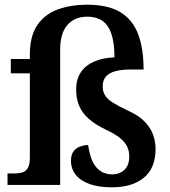

<svg xmlns="http://www.w3.org/2000/svg" viewBox="-20 -787 724 817"><path d="M456 10Q400 10 361 -4Q322 -18 302 -43.5Q282 -69 282 -103Q282 -130 294 -144.5Q306 -159 323.5 -164.5Q341 -170 355 -170Q360 -133 372 -104.5Q384 -76 405.5 -60.5Q427 -45 457 -45Q489 -45 509.5 -64.5Q530 -84 530 -121Q530 -144 521.5 -162.5Q513 -181 492 -198.5Q471 -216 431 -235Q385 -257 357 -282Q329 -307 316.5 -337.5Q304 -368 304 -405Q304 -450 324 -479.5Q344 -509 380.5 -525Q417 -541 467 -543Q467 -605 454 -643Q441 -681 415.5 -698.5Q390 -716 352 -716Q297 -716 266.5 -680.5Q236 -645 236 -576V0H12V-49H44Q61 -49 75.5 -53.5Q90 -58 98.5 -72.5Q107 -87 107 -116V-475H26V-536H107V-554Q107 -634 139 -680.5Q171 -727 226.5 -747Q282 -767 350 -767Q439 -767 491.5 -735.5Q544 -704 567.5 -642.5Q591 -581 591 -491H529Q496 -491 470.5 -484Q445 -477 431 -461.5Q417 -446 417 -419Q417 -397 427.5 -380.5Q438 -364 461.5 -349.5Q485 -335 525 -316Q570 -296 595.5 -269.5Q621 -243 631.5 -213.5Q642 -184 642 -153Q642 -72 592.5 -31Q543 10 456 10Z"/></svg>

Font: Noto Serif Kannada SemiBold
Style: Regular
Weight: 600
Version: Version 2.003